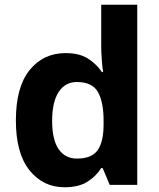

<svg xmlns="http://www.w3.org/2000/svg" viewBox="-20 -780 672 810"><path d="M252 10Q162 10 104.5 -61.5Q47 -133 47 -272Q47 -413 105 -484.5Q163 -556 257 -556Q315 -556 351 -533Q387 -510 410 -476H415Q412 -494 409.5 -526.5Q407 -559 407 -586V-760H559V0H443L413 -71H407Q386 -37 349 -13.5Q312 10 252 10ZM305 -111Q367 -111 392 -146.5Q417 -182 417 -255V-271Q417 -350 393 -392Q369 -434 304 -434Q255 -434 227.5 -392Q200 -350 200 -270Q200 -190 227.5 -150.5Q255 -111 305 -111Z"/></svg>

Font: Noto Sans Cherokee
Style: Regular
Weight: 400
Designer: Monotype Design Team
Foundry: Monotype Imaging Inc.
Version: Version 2.001